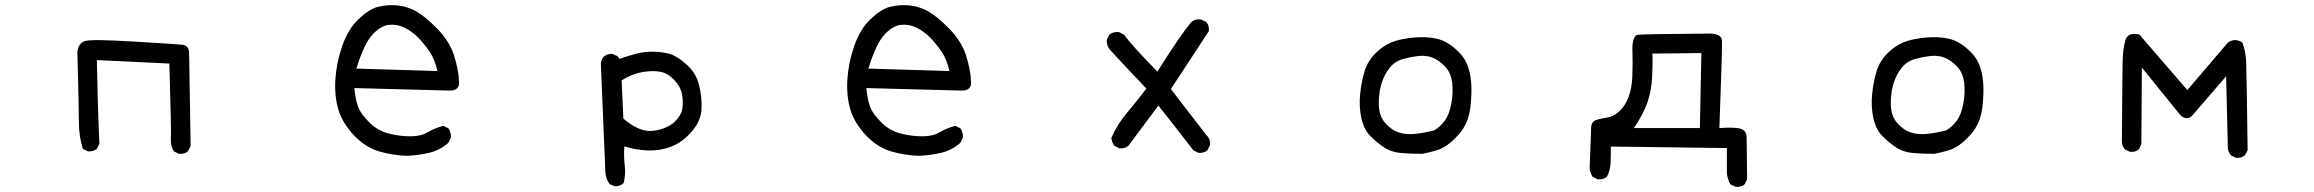

<svg xmlns="http://www.w3.org/2000/svg" viewBox="-20 -595 9040 750"><path d="M678.7 5.9 659.2 -3.9Q645.5 -25.4 647.5 -53.7Q649.4 -82 641.6 -346.7L358.4 -360.4Q362.3 -180.7 364.3 -131.3Q366.2 -82 368.2 -33.2L358.4 -13.7Q344.7 -2 323.2 -3.9L303.7 -13.7Q288.1 -62.5 288.1 -118.7Q288.1 -174.8 282.2 -391.6Q286.1 -427.7 313.5 -435.1Q340.8 -442.4 502.9 -432.6Q665 -422.9 691.4 -420.4Q717.8 -418 718.8 -387.7L724.6 -23.4L713.9 -3.9Q700.2 7.8 678.7 5.9Z M1569.3 13.7Q1512.7 11.7 1460 -3.9Q1407.2 -19.5 1362.3 -66.9Q1317.4 -114.3 1301.8 -167Q1286.1 -219.7 1290 -284.2Q1293.9 -348.6 1316.4 -414.1Q1338.9 -479.5 1378.9 -518.6Q1418.9 -557.6 1453.1 -567.4Q1487.3 -577.1 1528.3 -574.2Q1569.3 -571.3 1605.5 -550.8Q1641.6 -530.3 1688.5 -482.4Q1735.4 -434.6 1753.4 -378.9Q1771.5 -323.2 1773.4 -272.5Q1773.4 -239.3 1733.4 -241.2L1364.3 -251Q1368.2 -206.1 1378.9 -177.7Q1389.6 -149.4 1422.9 -116.7Q1456.1 -84 1499 -73.2Q1542 -62.5 1583 -62.5Q1624 -62.5 1652.3 -79.1Q1680.7 -95.7 1711.9 -103.5L1731.4 -93.8Q1743.2 -78.1 1741.2 -56.6L1731.4 -37.1Q1698.2 -7.8 1656.2 2Q1614.3 11.7 1569.3 13.7ZM1688.5 -317.4Q1678.7 -362.3 1659.2 -391.6Q1639.6 -420.9 1615.2 -446.3Q1590.8 -471.7 1561.5 -486.3Q1532.2 -501 1500 -498Q1467.8 -495.1 1435.1 -460Q1402.3 -424.8 1372.1 -327.1Z M2381.8 132.8 2361.3 124Q2345.7 103.5 2344.7 76.2Q2343.8 48.8 2327.1 -344.7Q2328.1 -360.4 2336.9 -372.1Q2349.6 -384.8 2371.1 -384.8L2391.6 -376L2400.4 -365.2Q2436.5 -377.9 2467.3 -385.7Q2498 -393.6 2531.2 -393.1Q2564.5 -392.6 2593.3 -385.3Q2622.1 -377.9 2660.6 -344.2Q2699.2 -310.5 2710.9 -261.7Q2722.7 -212.9 2720.2 -167.5Q2717.8 -122.1 2681.6 -80.6Q2645.5 -39.1 2602.5 -22.5Q2559.6 -5.9 2511.2 -7.3Q2462.9 -8.8 2418.9 -23.4Q2416 12.7 2420.4 50.3Q2424.8 87.9 2416 120.1Q2403.3 132.8 2381.8 132.8ZM2610.4 -114.3Q2641.6 -143.6 2645.5 -170.9Q2649.4 -198.2 2644 -227.1Q2638.7 -255.9 2614.3 -282.2Q2589.8 -308.6 2560.1 -314.5Q2530.3 -320.3 2489.7 -313.5Q2449.2 -306.6 2408.2 -281.2L2415 -131.8Q2475.6 -80.1 2524.4 -83.5Q2573.2 -86.9 2610.4 -114.3Z M3569.3 13.7Q3512.7 11.7 3460 -3.9Q3407.2 -19.5 3362.3 -66.9Q3317.4 -114.3 3301.8 -167Q3286.1 -219.7 3290 -284.2Q3293.9 -348.6 3316.4 -414.1Q3338.9 -479.5 3378.9 -518.6Q3418.9 -557.6 3453.1 -567.4Q3487.3 -577.1 3528.3 -574.2Q3569.3 -571.3 3605.5 -550.8Q3641.6 -530.3 3688.5 -482.4Q3735.4 -434.6 3753.4 -378.9Q3771.5 -323.2 3773.4 -272.5Q3773.4 -239.3 3733.4 -241.2L3364.3 -251Q3368.2 -206.1 3378.9 -177.7Q3389.6 -149.4 3422.9 -116.7Q3456.1 -84 3499 -73.2Q3542 -62.5 3583 -62.5Q3624 -62.5 3652.3 -79.1Q3680.7 -95.7 3711.9 -103.5L3731.4 -93.8Q3743.2 -78.1 3741.2 -56.6L3731.4 -37.1Q3698.2 -7.8 3656.2 2Q3614.3 11.7 3569.3 13.7ZM3688.5 -317.4Q3678.7 -362.3 3659.2 -391.6Q3639.6 -420.9 3615.2 -446.3Q3590.8 -471.7 3561.5 -486.3Q3532.2 -501 3500 -498Q3467.8 -495.1 3435.1 -460Q3402.3 -424.8 3372.1 -327.1Z M4661.1 2 4641.6 -7.8Q4538.1 -141.6 4504.9 -182.6L4387.7 -25.4Q4374 -13.7 4352.5 -15.6L4333 -25.4Q4323.2 -39.1 4321.3 -56.6Q4344.7 -110.4 4383.8 -156.2Q4422.9 -202.1 4458 -249Q4346.7 -366.2 4313.5 -403.3Q4301.8 -418.9 4303.7 -440.4L4313.5 -460Q4329.1 -471.7 4350.6 -469.7L4370.1 -460Q4403.3 -415 4501 -315.4Q4594.7 -463.9 4633.8 -508.8Q4649.4 -522.5 4672.9 -518.6L4692.4 -508.8Q4704.1 -495.1 4702.1 -473.6L4553.7 -247.1L4692.4 -67.4Q4710 -50.8 4706.1 -27.3L4696.3 -7.8Q4682.6 3.9 4661.1 2Z M5536.1 5.9Q5494.1 5.9 5455.6 2.9Q5417 0 5390.6 -16.6Q5364.3 -33.2 5335.9 -60.5Q5307.6 -87.9 5297.9 -133.3Q5288.1 -178.7 5293 -226.6Q5297.9 -274.4 5310.5 -317.4Q5323.2 -360.4 5362.3 -395.5Q5401.4 -430.7 5455.1 -441.4Q5508.8 -452.1 5553.7 -449.2Q5598.6 -446.3 5626 -431.6Q5653.3 -417 5677.7 -392.6Q5702.1 -368.2 5712.9 -338.9Q5723.6 -309.6 5726.6 -274.4Q5729.5 -239.3 5725.6 -193.4Q5721.7 -147.5 5708 -115.7Q5694.3 -84 5661.1 -51.8Q5627.9 -19.5 5597.7 -9.8Q5567.4 0 5536.1 5.9ZM5583 -85.9Q5605.5 -99.6 5623.5 -123.5Q5641.6 -147.5 5649.4 -191.4Q5657.2 -235.4 5652.3 -273.4Q5647.5 -311.5 5624 -335.9Q5600.6 -360.4 5575.2 -370.1Q5549.8 -379.9 5518.6 -376Q5487.3 -372.1 5457 -363.3Q5426.8 -354.5 5405.3 -326.2Q5383.8 -297.9 5374 -259.8Q5364.3 -221.7 5366.2 -180.7Q5368.2 -139.6 5392.6 -112.8Q5417 -85.9 5445.3 -77.1Q5473.6 -68.4 5509.8 -72.3Q5545.9 -76.2 5583 -85.9Z M6759.8 134.8 6739.3 125Q6723.6 97.7 6725.6 64.5V-16.6L6272.5 -22.5Q6272.5 9.8 6271.5 40Q6270.5 70.3 6256.8 95.7Q6242.2 107.4 6220.7 105.5L6201.2 95.7Q6191.4 80.1 6189.5 62.5L6195.3 -92.8Q6195.3 -119.1 6212.9 -125.5Q6230.5 -131.8 6257.3 -135.7Q6284.2 -139.6 6306.6 -161.1Q6329.1 -182.6 6341.8 -216.8Q6354.5 -251 6356.4 -297.9Q6358.4 -344.7 6356.4 -415Q6360.4 -456.1 6377 -459Q6393.6 -461.9 6663.1 -463.9Q6705.1 -461.9 6706.5 -435.5Q6708 -409.2 6696.3 -94.7Q6749 -98.6 6774.9 -93.3Q6800.8 -87.9 6802.7 -61.5L6804.7 105.5L6794.9 125Q6781.2 136.7 6759.8 134.8ZM6620.1 -94.7 6626 -387.7 6434.6 -385.7Q6436.5 -348.6 6433.6 -293.9Q6430.7 -239.3 6415 -194.3Q6399.4 -149.4 6362.3 -94.7Z M7536.1 5.9Q7494.1 5.9 7455.6 2.9Q7417 0 7390.6 -16.6Q7364.3 -33.2 7335.9 -60.5Q7307.6 -87.9 7297.9 -133.3Q7288.1 -178.7 7293 -226.6Q7297.9 -274.4 7310.5 -317.4Q7323.2 -360.4 7362.3 -395.5Q7401.4 -430.7 7455.1 -441.4Q7508.8 -452.1 7553.7 -449.2Q7598.6 -446.3 7626 -431.6Q7653.3 -417 7677.7 -392.6Q7702.1 -368.2 7712.9 -338.9Q7723.6 -309.6 7726.6 -274.4Q7729.5 -239.3 7725.6 -193.4Q7721.7 -147.5 7708 -115.7Q7694.3 -84 7661.1 -51.8Q7627.9 -19.5 7597.7 -9.8Q7567.4 0 7536.1 5.9ZM7583 -85.9Q7605.5 -99.6 7623.5 -123.5Q7641.6 -147.5 7649.4 -191.4Q7657.2 -235.4 7652.3 -273.4Q7647.5 -311.5 7624 -335.9Q7600.6 -360.4 7575.2 -370.1Q7549.8 -379.9 7518.6 -376Q7487.3 -372.1 7457 -363.3Q7426.8 -354.5 7405.3 -326.2Q7383.8 -297.9 7374 -259.8Q7364.3 -221.7 7366.2 -180.7Q7368.2 -139.6 7392.6 -112.8Q7417 -85.9 7445.3 -77.1Q7473.6 -68.4 7509.8 -72.3Q7545.9 -76.2 7583 -85.9Z M8713.9 21.5 8694.3 11.7Q8684.6 0 8682.6 -15.6L8675.8 -296.9Q8575.2 -180.7 8540 -139.6Q8516.6 -124 8495.1 -147.5L8346.7 -331.1L8344.7 -31.2L8335 -11.7Q8321.3 0 8299.8 -2L8280.3 -11.7Q8270.5 -23.4 8268.6 -39.1Q8270.5 -311.5 8271.5 -356.4Q8272.5 -401.4 8281.7 -436Q8291 -470.7 8336.9 -460L8524.4 -243.2L8682.6 -428.7Q8710 -448.2 8739.3 -428.7Q8752 -395.5 8753.9 -356.4Q8755.9 -317.4 8759.8 -7.8L8749 11.7Q8735.4 23.4 8713.9 21.5Z"/></svg>

Font: NaikaiFont
Style: Regular-Lite
Weight: 400
Version: Version 1.67